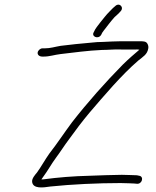

<svg xmlns="http://www.w3.org/2000/svg" viewBox="-20 -825 683 838"><path d="M421.6 -673C424.9 -680.5 427.1 -684.5 432.4 -691C446.5 -709 463.8 -732.4 479.8 -750C486 -755.3 491.8 -760.7 497.3 -766L505.7 -775C523.7 -793.1 500.4 -816.2 482.4 -798L473.1 -790C467.5 -784 461.9 -778.3 456.4 -773C445.3 -762.4 428.4 -740.2 418.3 -728C407.9 -713.4 396.5 -702.1 389.5 -685C376.8 -665.7 409 -651.5 421.6 -673ZM159.5 -578H169.5C197 -578 216.9 -585.8 244.3 -589C302.3 -595.7 364.3 -604.4 425.1 -607C451.5 -607 477.7 -609.9 502.5 -609C528.3 -608.1 554.5 -609 580.5 -609C583.1 -609 585.7 -608.7 588.3 -608C564.4 -587.4 545.6 -572 516 -543C439.4 -465.3 362.1 -378.3 294.1 -291C259.7 -244.8 229.2 -197.9 195.5 -155C176.9 -128.9 159.2 -96.4 141.4 -72C133.3 -62.2 118.1 -45.8 120.3 -30.5C124.7 -0.4 166.6 -5.7 200.7 -11C292.1 -20.5 406.9 -26 506.1 -26C522 -25.3 534.6 -25 544 -25C552.6 -25 560.2 -24.7 566.8 -24L576.6 -23C600.6 -19.9 609.8 -55.1 587.2 -58L577.5 -60C569.6 -60.7 560.3 -61 549.7 -61C540.3 -61 527.7 -61.3 511.8 -62C473.3 -62 411.6 -59.1 374.2 -58C297.3 -56.2 234.7 -50.8 167.7 -42H160.7C163.3 -46 165.9 -49.7 168.4 -53C187.7 -78.5 204.4 -109.9 224.7 -137C245.2 -164.4 260.2 -189.3 282.7 -219C309.9 -256.9 338.2 -294.5 369.6 -332C434.5 -407.6 509.3 -496.7 583.9 -561C604.4 -577.8 623 -587.1 627.2 -614C628.3 -620.7 627.2 -627.2 623.8 -633.5C617.6 -645.4 605.5 -645 586.2 -645H509.2C483.2 -645 455.5 -643.1 428.7 -642C412.7 -642 396.2 -641 379.2 -639C333.5 -635.5 288 -630 245 -625C219.8 -620.9 200.1 -614 175.2 -614H165.2C156 -614 145.9 -605.2 144.4 -596C142.9 -586.8 150.3 -578 165.2 -578Z"/></svg>

Font: CiSf OpenHand
Style: Obl
Weight: 400
Foundry: Cannot Into Space Fonts
Version: Version 0.7892